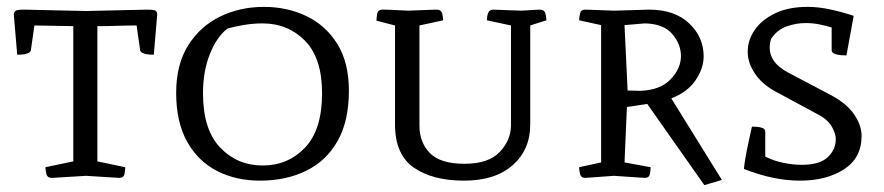

<svg xmlns="http://www.w3.org/2000/svg" viewBox="-20 -517 2569 558"><path d="M193 -441 80 -443 70 -373Q70 -366 61.5 -362.5Q53 -359 43.5 -358.5Q34 -358 30 -358L20 -476Q22 -486 30 -487.5Q38 -489 50 -489L230 -485L407 -489Q420 -489 428 -487.5Q436 -486 437 -476L427 -358Q424 -358 414 -358.5Q404 -359 395.5 -362.5Q387 -366 387 -373L377 -443Q349 -443 320.5 -442Q292 -441 263 -441V-48L344 -31Q344 -25 342 -12.5Q340 0 327 0L230 -6L131 0Q117 0 114.5 -12.5Q112 -25 112 -31L193 -48Z M994 -253Q994 -165 961 -107Q928 -49 869.5 -20.5Q811 8 736 8Q666 8 611 -20Q556 -48 524 -105Q492 -162 492 -247Q492 -329 526.5 -384.5Q561 -440 619 -468.5Q677 -497 747 -497Q815 -497 871 -470Q927 -443 960.5 -389Q994 -335 994 -253ZM570 -246Q570 -140 620 -88Q670 -36 743 -36Q817 -36 866.5 -88Q916 -140 916 -246Q916 -348 866.5 -398.5Q817 -449 743 -449Q716 -449 689 -444.5Q662 -440 641 -434Q610 -410 590 -360Q570 -310 570 -246Z M1249 -489Q1263 -489 1265.5 -476Q1268 -463 1268 -458L1199 -443V-152Q1199 -103 1229.5 -72Q1260 -41 1330 -41Q1400 -41 1432.5 -75.5Q1465 -110 1465 -153V-443L1395 -458Q1395 -469 1398.5 -479Q1402 -489 1414 -489L1494 -486Q1529 -488 1538.5 -488.5Q1548 -489 1548 -489Q1563 -489 1565.5 -476.5Q1568 -464 1568 -458L1521 -443V-155Q1521 -82 1470 -37Q1419 8 1329 8Q1237 8 1182.5 -30Q1128 -68 1128 -155V-443L1074 -457Q1074 -462 1076 -475.5Q1078 -489 1091 -489Q1091 -489 1095 -489Q1099 -489 1115 -488.5Q1131 -488 1166 -486Q1213 -488 1231 -488.5Q1249 -489 1249 -489Z M1802 -206 1795 -45 1871 -31Q1871 -25 1869 -12.5Q1867 0 1854 0L1764 -6L1681 0Q1668 0 1665.5 -12.5Q1663 -25 1663 -31L1727 -45V-444L1663 -458Q1663 -464 1665.5 -476.5Q1668 -489 1681 -489Q1681 -489 1697 -488.5Q1713 -488 1764 -486L1866 -489Q1941 -489 1983 -449Q2025 -409 2025 -353Q2025 -319 2002 -284.5Q1979 -250 1931 -231L2078 6L2027 21L1861 -215ZM1804 -254 1840 -253Q1899 -255 1929 -286.5Q1959 -318 1959 -354Q1959 -389 1933.5 -418.5Q1908 -448 1854 -449L1795 -444Z M2484 -122Q2484 -58 2433 -25Q2382 8 2305 8Q2228 8 2142 -26Q2143 -38 2146.5 -58.5Q2150 -79 2154.5 -99.5Q2159 -120 2162 -134.5Q2165 -149 2166 -149Q2170 -149 2179 -148.5Q2188 -148 2196 -145Q2204 -142 2204 -134V-62Q2227 -50 2255.5 -44Q2284 -38 2310 -38Q2362 -38 2385.5 -60Q2409 -82 2409 -113Q2409 -128 2398 -148Q2387 -168 2360 -183L2232 -252Q2194 -273 2173.5 -304Q2153 -335 2153 -366Q2153 -400 2173 -429.5Q2193 -459 2232 -478Q2271 -497 2327 -497Q2359 -497 2393.5 -489.5Q2428 -482 2461 -471L2440 -356Q2436 -356 2425.5 -356.5Q2415 -357 2406 -360.5Q2397 -364 2397 -371V-437Q2382 -442 2362 -446Q2342 -450 2322 -450Q2293 -450 2265.5 -440Q2238 -430 2221 -404Q2217 -392 2217 -378Q2217 -335 2269 -307L2394 -241Q2440 -217 2462 -185Q2484 -153 2484 -122Z"/></svg>

Font: Mate SC
Style: Regular
Weight: 400
Designer: Eduardo Rodriguez Tunni
Foundry: Eduardo Rodriguez Tunni
Version: Version 1.003; ttfautohint (v1.8.4.7-5d5b);gftools[0.9.24]